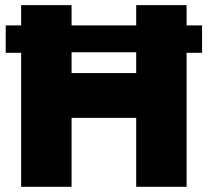

<svg xmlns="http://www.w3.org/2000/svg" viewBox="-20 -720 801 740"><path d="M2 -516.6Q16.6 -516.6 61.5 -516.6Q61.5 -387.7 61.5 0Q110.4 0 255.9 0Q255.9 -66.4 255.9 -265.6Q318.4 -265.6 504.9 -265.6Q504.9 -199.2 504.9 0Q553.7 0 699.2 0Q699.2 -128.9 699.2 -516.6Q713.9 -516.6 758.8 -516.6Q758.8 -543 758.8 -622.1Q744.1 -622.1 699.2 -622.1Q699.2 -641.6 699.2 -700.2Q650.4 -700.2 504.9 -700.2Q504.9 -680.7 504.9 -622.1Q442.4 -622.1 255.9 -622.1Q255.9 -641.6 255.9 -700.2Q207 -700.2 61.5 -700.2Q61.5 -680.7 61.5 -622.1Q46.9 -622.1 2 -622.1Q2 -614.3 2 -592.8Q2 -573.2 2 -516.6ZM255.9 -438.5Q255.9 -458 255.9 -518.6Q318.4 -518.6 504.9 -518.6Q504.9 -499 504.9 -438.5Q442.4 -438.5 255.9 -438.5Z"/></svg>

Font: Big-Shock
Style: Black
Weight: 400